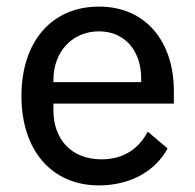

<svg xmlns="http://www.w3.org/2000/svg" viewBox="-20 -550 592 582"><path d="M280 12C377 12 452 -33 488 -100L428 -151C400 -98 353 -67 288 -67C195 -67 142 -129 142 -215V-236H507V-275C507 -420 425 -530 280 -530C136 -530 45 -423 45 -259C45 -95 136 12 280 12ZM280 -455C358 -455 408 -397 408 -311V-301H142V-308C142 -393 199 -455 280 -455Z"/></svg>

Font: IBM Plex Thai Looped Text
Style: Regular
Weight: 450
Designer: Mike Abbink, Paul van der Laan, Pieter van Rosmalen, Ben Mitchell, Mark Frömberg
Foundry: Bold Monday
Version: Version 1.0